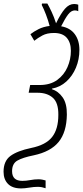

<svg xmlns="http://www.w3.org/2000/svg" viewBox="-74 -865 462 1068"><path d="M179.7 182.1Q169.9 178.7 159.4 176.5Q148.9 174.3 136.2 174.3Q114.7 174.3 88.4 178.7Q62 183.1 43.5 183.1Q-4.9 183.1 -29.5 158Q-54.2 132.8 -54.2 90.3Q-54.2 30.8 -15.9 2.4Q22.5 -25.9 99.6 -42Q181.2 -58.6 215.8 -102.8Q250.5 -147 250.5 -225.6Q251.5 -293 220 -321Q188.5 -349.1 134.8 -349.1H85.4L93.8 -392.1H146.5Q205.1 -392.1 243.7 -419.9Q282.2 -447.8 301.3 -491.5Q320.3 -535.2 320.3 -582Q320.3 -628.4 297.1 -655Q273.9 -681.6 226.1 -681.6Q187.5 -681.6 161.9 -667.7Q136.2 -653.8 116.7 -638.2L95.2 -674.8Q114.7 -689.9 140.9 -703.1Q167 -716.3 202.1 -720.7Q193.4 -753.4 181.6 -784.2Q169.9 -814.9 158.2 -837.4L159.7 -845.2H189.5Q199.7 -827.6 213.1 -799.1Q226.6 -770.5 237.8 -735.4Q264.2 -790 287.4 -816.4Q310.5 -842.8 338.4 -842.8Q345.2 -842.8 351.3 -841.6Q357.4 -840.3 361.3 -838.9V-802.7Q353 -807.1 342.3 -807.1Q322.3 -807.1 305.2 -784.9Q288.1 -762.7 266.1 -718.8Q316.4 -710 342 -675Q367.7 -640.1 367.7 -587.9Q367.7 -534.7 348.4 -488.5Q329.1 -442.4 294.9 -411.4Q260.7 -380.4 215.3 -372.1L214.4 -369.1Q250 -357.9 274.4 -323.5Q298.8 -289.1 297.9 -227.1Q296.4 -129.4 252 -75.2Q207.5 -21 113.3 -1Q52.7 11.2 22.9 28.1Q-6.8 44.9 -6.8 87.4Q-6.8 141.1 50.3 141.1Q70.8 141.1 94.2 136.7Q117.7 132.3 139.6 132.3Q152.8 132.3 162.4 134.5Q171.9 136.7 179.7 138.7Z"/></svg>

Font: Open Sans Condensed Light
Style: Italic
Weight: 300
Width: 3
Italic angle: -12°
Designer: Monotype Design Team
Foundry: Monotype Imaging Inc.
Version: Version 3.000; ttfautohint (v1.8.4)